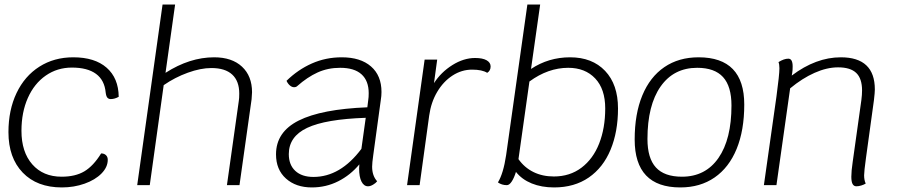

<svg xmlns="http://www.w3.org/2000/svg" viewBox="-20 -811 3943 841"><path d="M17 -232Q17 -329 52.5 -403.5Q88 -478 152.5 -519Q217 -560 301 -560Q395 -560 447 -514.5Q499 -469 500 -387Q482 -377 465 -377Q456 -377 450.5 -383Q445 -389 443 -405Q438 -460 400.5 -487.5Q363 -515 295 -515Q231 -515 180.5 -480Q130 -445 102 -382Q74 -319 74 -238Q74 -145 121.5 -91Q169 -37 250 -37Q310 -37 349.5 -60.5Q389 -84 423 -139Q436 -139 444 -131.5Q452 -124 452 -111Q452 -79 424.5 -51Q397 -23 350.5 -6.5Q304 10 251 10Q142 10 79.5 -55Q17 -120 17 -232Z M1084 -407Q1084 -398 1082 -376L1029 0H974L1026 -369Q1028 -380 1028 -401Q1028 -456 997 -484.5Q966 -513 906 -513Q859 -513 802.5 -492.5Q746 -472 697 -438L636 0H581L692 -791H747L705 -492Q811 -560 918 -560Q996 -560 1040 -519Q1084 -478 1084 -407Z M1615 -132Q1610 -97 1610 -81Q1610 -41 1632 -17Q1626 -9 1614 -2Q1602 5 1592 5Q1574 5 1563.5 -15.5Q1553 -36 1553 -73L1554 -91Q1515 -44 1461.5 -17Q1408 10 1346 10Q1276 10 1232.5 -29Q1189 -68 1189 -135Q1189 -233 1288.5 -283Q1388 -333 1589 -341L1593 -373Q1595 -384 1595 -403Q1595 -457 1563.5 -485.5Q1532 -514 1470 -514Q1416 -514 1371 -493.5Q1326 -473 1282 -434Q1277 -429 1268 -429Q1259 -429 1250 -436.5Q1241 -444 1235 -457Q1285 -506 1346 -533Q1407 -560 1477 -560Q1559 -560 1605 -520Q1651 -480 1651 -408Q1651 -391 1648 -373ZM1563 -159 1582 -295Q1406 -289 1325.5 -251Q1245 -213 1245 -136Q1245 -89 1273.5 -62.5Q1302 -36 1353 -36Q1471 -36 1563 -159Z M2129 -520Q2129 -501 2114 -492Q2092 -506 2048 -506Q2002 -506 1962 -480Q1922 -454 1895 -408.5Q1868 -363 1860 -305L1818 0H1763L1840 -550H1895L1881 -447Q1912 -495 1961.5 -526Q2011 -557 2061 -557Q2094 -557 2111.5 -547Q2129 -537 2129 -520Z M2687 -336Q2687 -234 2654.5 -155.5Q2622 -77 2559 -33.5Q2496 10 2407 10Q2352 10 2309 -7.5Q2266 -25 2240 -58Q2232 -32 2221.5 -16Q2211 0 2200 0Q2178 0 2161 -12Q2185 -51 2197 -132L2290 -791H2346L2306 -509Q2383 -560 2477 -560Q2574 -560 2630.5 -500.5Q2687 -441 2687 -336ZM2631 -336Q2631 -421 2587 -467.5Q2543 -514 2469 -514Q2381 -514 2299 -454L2251 -114Q2277 -77 2316.5 -57.5Q2356 -38 2406 -38Q2476 -38 2527 -76.5Q2578 -115 2604.5 -182.5Q2631 -250 2631 -336Z M2760 -200Q2760 -312 2793.5 -393Q2827 -474 2890 -517Q2953 -560 3040 -560Q3240 -560 3240 -353Q3240 -240 3206.5 -158.5Q3173 -77 3110 -33.5Q3047 10 2960 10Q2760 10 2760 -200ZM3184 -349Q3184 -433 3147 -473.5Q3110 -514 3034 -514Q2931 -514 2873.5 -432Q2816 -350 2816 -202Q2816 -118 2853 -77.5Q2890 -37 2967 -37Q3070 -37 3127 -119Q3184 -201 3184 -349Z M3812 -419Q3812 -406 3808 -372L3773 -118Q3765 -60 3765 -43Q3765 -22 3772 -7Q3764 -2 3752.5 1.5Q3741 5 3731 5Q3720 5 3714.5 -5Q3709 -15 3709 -37Q3709 -62 3715 -102L3753 -373Q3756 -396 3756 -415Q3756 -467 3730.5 -491.5Q3705 -516 3651 -516Q3602 -516 3548 -492Q3494 -468 3441 -424L3381 0H3326L3381 -388Q3394 -484 3394 -512Q3394 -529 3390 -539Q3414 -554 3433 -554Q3452 -554 3452 -520Q3452 -502 3450 -491L3448 -480Q3554 -560 3663 -560Q3812 -560 3812 -419Z"/></svg>

Font: Krub Light
Style: Italic
Weight: 300
Italic angle: -8°
Designer: Ekaluck Peanpanawate
Foundry: Cadson Demak Co.,Ltd.
Version: Version 1.000; ttfautohint (v1.6)